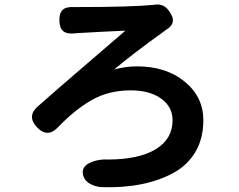

<svg xmlns="http://www.w3.org/2000/svg" viewBox="-20 -770 1040 835"><path d="M864.3 -247.1Q864.3 -168 830.1 -109.9Q795.9 -51.8 734.4 -18.1Q672.9 15.6 594.2 31.2Q515.6 46.9 420.9 43.9Q393.6 42 370.6 28.8Q347.7 15.6 341.8 -6.8Q332 -43 369.1 -61Q406.2 -79.1 453.1 -76.2Q585.9 -77.1 658.2 -121.6Q730.5 -166 730.5 -247.1Q730.5 -305.7 680.7 -341.3Q630.9 -377 548.8 -377Q453.1 -377 379.9 -335.4Q306.6 -293.9 234.4 -218.8Q187.5 -167 140.6 -216.8Q96.7 -263.7 142.6 -305.7Q213.9 -369.1 357.4 -492.2Q501 -615.2 525.4 -636.7Q495.1 -635.7 413.1 -631.3Q331.1 -627 317.4 -626Q315.4 -626 311 -625.5Q306.6 -625 304.7 -625Q272.5 -621.1 255.9 -633.8Q239.3 -646.5 238.3 -678.7Q237.3 -712.9 252.4 -727.1Q267.6 -741.2 301.8 -739.3H310.5Q551.8 -739.3 649.4 -749Q691.4 -756.8 714.8 -722.7Q754.9 -669.9 701.2 -639.6L700.2 -638.7Q550.8 -531.2 476.6 -467.8Q526.4 -481.4 575.2 -481.4Q702.1 -481.4 783.2 -415Q864.3 -348.6 864.3 -247.1Z"/></svg>

Font: GenSenMaruGothic TW TTF Bold
Style: Regular
Weight: 700
Version: Version 1.301